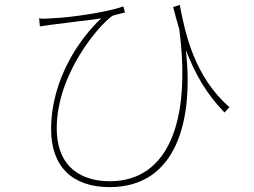

<svg xmlns="http://www.w3.org/2000/svg" viewBox="-20 -730 1040 785"><path d="M740 -525C780 -423 825 -345 898 -270L918 -292C775 -416 737 -593 715 -710L688 -701C697 -667 704 -640 713 -610C762 -235 668 11 429 11C320 11 212 -40 212 -206C212 -425 381 -624 439 -665C453 -670 479 -676 491 -679L484 -704C432 -683 269 -657 186 -655C168 -653 152 -653 140 -655L143 -622C161 -624 174 -627 191 -629C217 -632 264 -638 310 -644L321 -645C347 -648 373 -652 394 -655C311 -578 189 -411 189 -201C189 -51 274 35 428 35C704 35 772 -241 740 -525Z"/></svg>

Font: Glow Sans SC Normal Thin
Style: Regular
Weight: 100
Designer: Ryoko NISHIZUKA (kana, bopomofo & ideographs); Paul D. Hunt (Latin, Greek & Cyrillic); Sandoll Communications, Soo-young
Version: Version 0.93